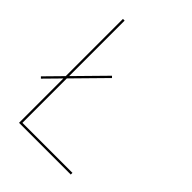

<svg xmlns="http://www.w3.org/2000/svg" viewBox="-195 -778 882 882"><g transform="rotate(45 246.0 -337.5)"><path d="M11 -214.5 240 -447.5 232.5 -455 3.5 -222ZM83.5 0H419.5V-11H94.5V-675H83.5Z"/></g></svg>

Font: Anybody Thin Thin
Style: Regular
Weight: 250
Version: Version 1.113;gftools[0.9.25]